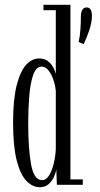

<svg xmlns="http://www.w3.org/2000/svg" viewBox="-20 -770 418 800"><path d="M146.5 10Q115 10 89.8 -16.5Q64.5 -43 49.5 -102Q34.5 -161 34.5 -259Q34.5 -355.5 49.5 -414.5Q64.5 -473.5 89 -500Q113.5 -526.5 142.5 -526.5Q166 -526.5 180.5 -514.8Q195 -503 202.5 -487.8Q210 -472.5 212.5 -462V-727.5H161V-750H273.5V-22.5H325V0H217L214.5 -64.5Q213 -51.5 205.2 -34Q197.5 -16.5 183 -3.2Q168.5 10 146.5 10ZM307.5 -595Q313 -617 315 -646Q317 -675 317 -699Q317 -739 341 -739Q363 -739 363 -704Q363 -678.5 352.8 -646.5Q342.5 -614.5 328.5 -586ZM155 -19.5Q172.5 -19.5 184.8 -39.5Q197 -59.5 204 -89.2Q211 -119 212.5 -148.5V-390Q210.5 -413.5 202.5 -437.2Q194.5 -461 182 -476.8Q169.5 -492.5 153.5 -492.5Q130.5 -492.5 118.5 -458.5Q106.5 -424.5 102 -370.5Q97.5 -316.5 97.5 -257Q97.5 -150 109.5 -84.8Q121.5 -19.5 155 -19.5Z"/></svg>

Font: Imbue 50pt Light
Style: Regular
Weight: 300
Designer: Tyler Finck
Foundry: Etcetera Type Company
Version: Version 1.102; ttfautohint (v1.8.3)